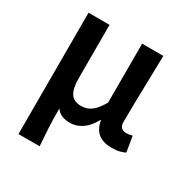

<svg xmlns="http://www.w3.org/2000/svg" viewBox="-173 -695 999 1036"><g transform="rotate(30 327.0 -177.0)"><path d="M83 201V-555H214V-223Q214 -158 234 -128.5Q254 -99 298 -99Q320 -99 339.5 -106.5Q359 -114 378 -133.5Q397 -153 417 -188V-555H549Q548 -486 546 -411Q544 -336 542.5 -266Q541 -196 541 -139Q541 -114 553 -104Q565 -94 586 -94Q594 -94 602.5 -95.5Q611 -97 621 -100L637 -3Q622 4 603 9Q584 14 554 14Q501 14 470.5 -10.5Q440 -35 431 -86H428Q403 -39 368 -14.5Q333 10 293 10Q266 10 244 2Q222 -6 205 -29Q205 6 205.5 35Q206 64 207.5 90.5Q209 117 211 143.5Q213 170 215 201Z"/></g></svg>

Font: Noto Sans HK SemiBold
Style: Regular
Weight: 600
Version: Version 2.004-H2;hotconv 1.0.118;makeotfexe 2.5.65603